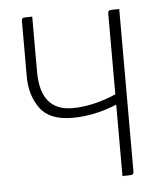

<svg xmlns="http://www.w3.org/2000/svg" viewBox="-43 -538 486 576"><g transform="rotate(-5 200.5 -250.0)"><path d="M337 -11Q337 -3 332.5 -1.5Q328 0 303 0V-215Q235 -187 169 -187Q100 -187 71.5 -226.5Q43 -266 43 -322V-489Q43 -497 47 -498.5Q51 -500 75 -500V-334Q75 -216 172 -216Q233 -216 303 -246V-489Q303 -497 307.5 -498.5Q312 -500 337 -500Z"/></g></svg>

Font: Yanone Kaffeesatz Thin
Style: Regular
Weight: 250
Designer: Yanone (Cyrillic: Daniel Pouzeot)
Foundry: Yanone
Version: Version 1.003;PS 001.003;hotconv 1.0.88;makeotf.lib2.5.64775